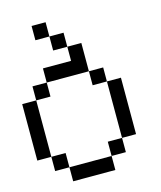

<svg xmlns="http://www.w3.org/2000/svg" viewBox="-168 -1342 1224 1460"><g transform="rotate(-15 444.5 -611.5)"><path d="M222.7 0Q222.7 -27.3 222.7 -110.4Q305.7 -110.4 554.7 -110.4Q554.7 -83 554.7 0Q471.7 0 222.7 0ZM110.4 -110.4Q110.4 -138.7 110.4 -222.7Q138.7 -222.7 222.7 -222.7Q222.7 -194.3 222.7 -110.4Q194.3 -110.4 110.4 -110.4ZM554.7 -110.4Q554.7 -138.7 554.7 -222.7Q583 -222.7 667 -222.7Q667 -194.3 667 -110.4Q638.7 -110.4 554.7 -110.4ZM0 -222.7Q0 -333 0 -667Q27.3 -667 110.4 -667Q110.4 -555.7 110.4 -222.7Q83 -222.7 0 -222.7ZM667 -222.7Q667 -333 667 -667Q694.3 -667 777.3 -667Q777.3 -555.7 777.3 -222.7Q750 -222.7 667 -222.7ZM110.4 -667Q110.4 -694.3 110.4 -777.3Q138.7 -777.3 222.7 -777.3Q222.7 -750 222.7 -667Q194.3 -667 110.4 -667ZM554.7 -667Q554.7 -694.3 554.7 -777.3Q583 -777.3 667 -777.3Q667 -750 667 -667Q638.7 -667 554.7 -667ZM222.7 -777.3Q222.7 -805.7 222.7 -888.7Q277.3 -888.7 444.3 -888.7Q444.3 -917 444.3 -1000Q471.7 -1000 554.7 -1000Q554.7 -944.3 554.7 -777.3Q471.7 -777.3 222.7 -777.3ZM333 -1000Q333 -1027.3 333 -1110.4Q360.4 -1110.4 444.3 -1110.4Q444.3 -1083 444.3 -1000Q417 -1000 333 -1000ZM222.7 -1110.4Q222.7 -1138.7 222.7 -1222.7Q250 -1222.7 333 -1222.7Q333 -1194.3 333 -1110.4Q326.2 -1110.4 305.7 -1110.4Q284.2 -1110.4 222.7 -1110.4Z"/></g></svg>

Font: Ingsat TST_CRD
Style: Regular
Weight: 300
Designer: Tofik Waleny
Version: 1.0